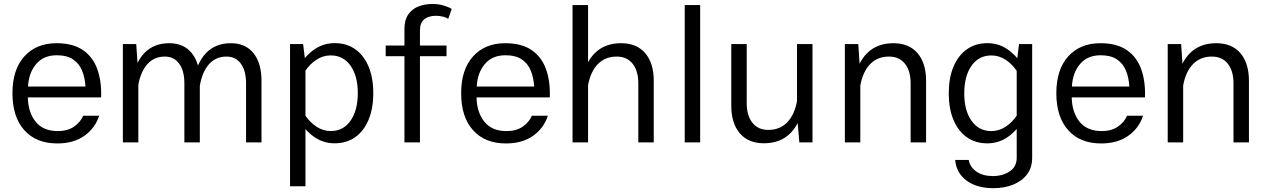

<svg xmlns="http://www.w3.org/2000/svg" viewBox="-20 -732 6515 987"><path d="M123.1 -231.2H499.7Q502.8 -314.5 480 -377.2Q457.2 -439.9 405.8 -474.9Q354.3 -509.9 270.8 -509.9Q166.5 -509.9 105.2 -442.2Q44 -374.5 44 -252.6Q44 -131.1 104.9 -62.9Q165.8 5.4 274.6 5.4Q357.5 5.4 412.9 -33.3Q468.3 -72 489.8 -136.9H407.4Q393.9 -104.5 361.1 -81.4Q328.3 -58.2 276.9 -58.2Q202 -58.2 163.3 -106.3Q124.6 -154.5 123.1 -231.2ZM124.1 -287.1Q127.8 -358.2 166 -403Q204.2 -447.9 271.5 -447.9Q324.1 -447.9 355.4 -426.8Q386.7 -405.6 401.7 -369.3Q416.7 -332.9 419.4 -287.1Z M611.6 -505.4V0H691.1V-348.3L680.3 -505.4ZM1007.2 -317.1Q1007.2 -407.2 966.1 -458.6Q925 -509.9 849.7 -509.9Q770 -509.9 721.2 -458.3Q672.4 -406.6 654.6 -304.5L690.3 -291.9Q702.7 -363.8 737.8 -402.5Q772.9 -441.2 827.2 -441.2Q874.8 -441.2 901.3 -404.4Q927.8 -367.7 927.8 -304.1V0H1007.2ZM1324.3 -317.1Q1324.3 -407.2 1283.2 -458.6Q1242 -509.9 1166.7 -509.9Q1087.1 -509.9 1038.3 -458.3Q989.4 -406.6 971.7 -304.5L1007.4 -291.9Q1019.8 -363.8 1054.9 -402.5Q1089.9 -441.2 1144.3 -441.2Q1191.8 -441.2 1218.4 -404.4Q1244.9 -367.7 1244.9 -304.1V0H1324.3Z M1471 -505.4V225.6H1550.2V-407.8L1538.3 -505.4ZM1898.9 -253.3Q1898.9 -331.8 1874.9 -389.4Q1850.9 -446.9 1806.6 -478.6Q1762.4 -510.3 1700.9 -510.3Q1646.1 -510.3 1601.2 -481.4Q1556.4 -452.6 1522.1 -400.1L1547.3 -364.7Q1572.3 -402.4 1606.5 -424.8Q1640.8 -447.2 1680 -447.2Q1744.6 -447.2 1782 -394.3Q1819.4 -341.5 1819.4 -253.4Q1819.4 -165.2 1782.1 -111.8Q1744.8 -58.3 1680.2 -58.3Q1641.1 -58.3 1606.8 -80.9Q1572.6 -103.5 1547.3 -141.2L1522.1 -105.3Q1556.4 -52.9 1601.1 -24.1Q1645.9 4.7 1700.5 4.7Q1762 4.7 1806.5 -27.2Q1850.9 -59.1 1874.9 -117.1Q1898.9 -175 1898.9 -253.3Z M2302 -686.3Q2283.8 -697.1 2258.3 -704.3Q2232.9 -711.5 2202.8 -711.5Q2163 -711.5 2130.3 -698.5Q2097.6 -685.4 2078.4 -657.1Q2059.1 -628.9 2059.1 -583.6V0H2138.8V-575.6Q2138.8 -614.4 2160.7 -632.6Q2182.7 -650.8 2221.1 -650.8Q2240.9 -650.8 2257.9 -646.2Q2274.8 -641.6 2284.3 -635.1ZM1962.7 -443.2H2275.4V-498.1H1962.7Z M2429.7 -231.2H2806.3Q2809.4 -314.5 2786.6 -377.2Q2763.8 -439.9 2712.4 -474.9Q2661 -509.9 2577.4 -509.9Q2473.1 -509.9 2411.9 -442.2Q2350.6 -374.5 2350.6 -252.6Q2350.6 -131.1 2411.5 -62.9Q2472.4 5.4 2581.3 5.4Q2664.2 5.4 2719.5 -33.3Q2774.9 -72 2796.5 -136.9H2714.1Q2700.5 -104.5 2667.7 -81.4Q2634.9 -58.2 2583.5 -58.2Q2508.7 -58.2 2470 -106.3Q2431.3 -154.5 2429.7 -231.2ZM2430.7 -287.1Q2434.4 -358.2 2472.6 -403Q2510.8 -447.9 2578.2 -447.9Q2630.8 -447.9 2662.1 -426.8Q2693.4 -405.6 2708.3 -369.3Q2723.3 -332.9 2726 -287.1Z M3003 0V-706.1H2923.2V0ZM3340.7 -317.1Q3340.7 -407.2 3296.9 -458.6Q3253 -509.9 3172.7 -509.9Q3088.6 -509.9 3037.1 -458.3Q2985.6 -406.6 2966.8 -304.5L3002.5 -291.9Q3015.6 -363.8 3053.3 -402.5Q3091.1 -441.2 3150.2 -441.2Q3202.9 -441.2 3232.1 -404.4Q3261.3 -367.7 3261.3 -304.1V0H3340.7Z M3579.3 0V-706.1H3499.9V0Z M4156.7 -505.4H4077.1V-139L4089.1 0H4156.7ZM3739.2 -188.3Q3739.2 -98.2 3783 -46.8Q3826.9 4.5 3907.2 4.5Q3991.3 4.5 4043 -47.1Q4094.7 -98.8 4113.1 -200.9L4077.4 -213.5Q4064.3 -141.6 4026.6 -102.9Q3988.8 -64.2 3929.7 -64.2Q3877 -64.2 3847.8 -101Q3818.6 -137.9 3818.6 -201.3V-505.4H3739.2Z M4402.5 0V-348.3L4392.2 -505.4H4323.1V0ZM4740.6 -317.1Q4740.6 -407.2 4696.8 -458.6Q4652.9 -509.9 4572.6 -509.9Q4488.5 -509.9 4437 -458.3Q4385.5 -406.6 4366.7 -304.5L4402.4 -291.9Q4415.5 -363.8 4453.2 -402.5Q4491 -441.2 4550.1 -441.2Q4602.8 -441.2 4632 -404.4Q4661.2 -367.7 4661.2 -304.1V0H4740.6Z M5086.6 235.4Q5143.6 235.4 5188.6 217Q5233.7 198.7 5259.9 164Q5286 129.2 5286 79.2V-505.4H5218.4L5206.5 -407.8V79.2Q5206.5 125.1 5170.4 149.1Q5134.2 173.1 5083.5 173.1Q5032.9 173.1 4999.6 150.2Q4966.2 127.2 4959.9 90.1H4890.3Q4895.4 156.2 4948 195.8Q5000.7 235.4 5086.6 235.4ZM4857.2 -252.1Q4857.2 -174.1 4881.2 -116.2Q4905.3 -58.4 4949.8 -26.8Q4994.3 4.9 5055.3 4.9Q5110.1 4.9 5154.9 -23.9Q5199.7 -52.8 5234.1 -105.3L5208.9 -140.7Q5184.2 -103.3 5150 -80.8Q5115.7 -58.2 5076.1 -58.2Q5011.6 -58.2 4974.2 -111.1Q4936.8 -164.1 4936.8 -251.9Q4936.8 -340.3 4974.1 -393.7Q5011.4 -447 5076 -447Q5115.4 -447 5149.7 -424.6Q5184 -402.3 5208.9 -364.2L5234.1 -400.1Q5199.7 -452.5 5155.1 -481.3Q5110.5 -510.1 5055.6 -510.1Q4994.6 -510.1 4949.9 -478.2Q4905.3 -446.3 4881.2 -388.5Q4857.2 -330.7 4857.2 -252.1Z M5489.3 -231.2H5865.9Q5869 -314.5 5846.2 -377.2Q5823.4 -439.9 5772 -474.9Q5720.5 -509.9 5637 -509.9Q5532.7 -509.9 5471.4 -442.2Q5410.2 -374.5 5410.2 -252.6Q5410.2 -131.1 5471.1 -62.9Q5532 5.4 5640.8 5.4Q5723.7 5.4 5779.1 -33.3Q5834.5 -72 5856 -136.9H5773.6Q5760.1 -104.5 5727.3 -81.4Q5694.5 -58.2 5643.1 -58.2Q5568.3 -58.2 5529.5 -106.3Q5490.8 -154.5 5489.3 -231.2ZM5490.3 -287.1Q5494 -358.2 5532.2 -403Q5570.4 -447.9 5637.8 -447.9Q5690.4 -447.9 5721.6 -426.8Q5752.9 -405.6 5767.9 -369.3Q5782.9 -332.9 5785.6 -287.1Z M6062.2 0V-348.3L6051.9 -505.4H5982.8V0ZM6400.3 -317.1Q6400.3 -407.2 6356.5 -458.6Q6312.6 -509.9 6232.2 -509.9Q6148.2 -509.9 6096.6 -458.3Q6045.1 -406.6 6026.4 -304.5L6062.1 -291.9Q6075.1 -363.8 6112.9 -402.5Q6150.7 -441.2 6209.8 -441.2Q6262.4 -441.2 6291.7 -404.4Q6320.9 -367.7 6320.9 -304.1V0H6400.3Z"/></svg>

Font: Estedad-FD VF
Style: Regular
Weight: 100
Designer: Amin Abedi
Version: Version 7.3